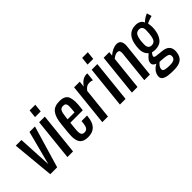

<svg xmlns="http://www.w3.org/2000/svg" viewBox="-2 -1542 2489 2489"><g transform="rotate(-45 1243.0 -297.0)"><path d="M106.9 0 52.2 -578.1H156.2L181.2 -109.9L303.7 -578.1H404.3L233.4 0Z M420.9 0 481.4 -578.1H585L524.4 0ZM490.7 -663.1 502.4 -773.9H606.4L594.7 -663.1Z M797.9 8.3Q748 8.3 716.3 -6.3Q684.6 -21 668.9 -49.8Q653.3 -79.1 649.4 -122.1Q647.9 -137.7 648.4 -155.3Q648.4 -186 652.3 -222.2L666.5 -356Q672.9 -416 685.3 -457.5Q697.8 -499 720.2 -528.8Q742.7 -558.6 777.1 -572.5Q811.5 -586.4 859.9 -586.4Q912.1 -586.4 943.6 -569.6Q975.1 -552.7 987.8 -520.5Q1000 -488.3 1002 -441.4Q1002.4 -432.6 1002.4 -423.3Q1002.4 -383.8 996.6 -335.4L991.2 -288.1H762.7L754.4 -210Q752.9 -193.4 752.2 -186Q751.5 -178.7 750.5 -164.6Q749.5 -150.4 749.8 -143.8Q750 -137.2 750.2 -125.7Q750.5 -114.3 752.4 -108.9Q754.4 -103.5 757.1 -95.5Q759.8 -87.4 764.2 -83.5Q768.6 -79.6 774.2 -75.4Q779.8 -71.3 787.6 -69.8Q795.4 -68.4 805.2 -68.4Q839.8 -68.4 856 -92.3Q872.1 -116.2 877 -165L880.9 -200.7H981.9L979 -177.2Q960 8.3 797.9 8.3ZM769 -344.2H896L900.9 -396.5Q903.8 -423.8 903.8 -445.3Q903.3 -452.1 903.3 -458Q902.3 -483.4 889.9 -496.6Q877.4 -509.8 851.1 -509.8Q812 -509.8 796.1 -481.9Q780.3 -454.1 772 -376.5Z M1061 0 1121.6 -578.1H1225.1L1216.8 -496.1Q1279.3 -585.4 1354 -585.4Q1356.4 -585.4 1371.1 -584.5L1358.9 -470.2Q1334 -481 1304.2 -481Q1276.9 -481 1254.4 -468.8Q1231.9 -456.5 1209 -424.8L1164.6 0Z M1383.8 0 1444.3 -578.1H1547.9L1487.3 0ZM1453.6 -663.1 1465.3 -773.9H1569.3L1557.6 -663.1Z M1603 0 1663.6 -578.1H1766.6L1760.7 -521Q1837.9 -586.4 1909.2 -586.4Q1933.6 -586.4 1950.2 -575.9Q1966.8 -565.4 1973.6 -548.8Q1980.5 -532.2 1983.4 -510.7Q1984.4 -501.5 1984.9 -491.7Q1984.9 -479.5 1982.9 -467.3L1934.1 0H1830.6L1876.5 -437.5Q1877.4 -447.8 1877.4 -456.5Q1877.9 -477.1 1872.1 -488.8Q1864.3 -504.9 1836.9 -504.9Q1803.2 -504.9 1755.4 -467.3L1706.1 0Z M2197.3 180.2Q2166 180.2 2142.6 179Q2119.1 177.7 2093.5 174.6Q2067.9 171.4 2050.5 165Q2033.2 158.7 2018.8 148.9Q2004.4 139.2 1998.5 124Q1994.1 112.8 1993.7 98.6Q1993.7 94.2 1994.1 89.4Q1999 44.9 2026.6 11.7Q2054.2 -21.5 2092.8 -40.5Q2066.4 -48.8 2053.2 -65.4Q2042 -79.1 2042 -95.7Q2042 -98.6 2042.5 -102.1Q2045.4 -131.3 2063.5 -154.3Q2081.5 -177.2 2118.2 -207.5Q2086.4 -234.4 2074.2 -274.4Q2066.4 -299.8 2066.4 -335Q2066.4 -356 2069.3 -380.9Q2079.6 -481 2126.2 -533.7Q2172.9 -586.4 2252.4 -586.4Q2341.3 -586.4 2365.7 -522Q2373.5 -532.2 2398.2 -551Q2422.9 -569.8 2449.7 -581.5L2467.3 -588.9L2485.8 -521.5Q2464.8 -517.1 2428.7 -503.7Q2392.6 -490.2 2383.8 -483.4Q2389.2 -465.8 2391.1 -433.6Q2392.1 -419.4 2392.1 -406.7Q2392.1 -390.6 2390.6 -377.4Q2380.9 -282.7 2338.1 -230Q2295.4 -177.2 2210 -177.2Q2200.7 -177.2 2179.2 -180.4Q2157.7 -183.6 2155.3 -184.6Q2155.3 -184.1 2148.4 -174.6Q2141.6 -165 2139.2 -161.4Q2136.7 -157.7 2133.1 -150.1Q2129.4 -142.6 2128.9 -137.2Q2128.4 -126.5 2139.4 -120.6Q2150.4 -114.7 2175.3 -112.3Q2178.2 -111.3 2220.5 -107.4Q2262.7 -103.5 2264.2 -103Q2385.7 -90.3 2385.7 15.6Q2385.7 25.9 2384.8 36.6Q2376.5 113.3 2330.8 146.7Q2285.2 180.2 2197.3 180.2ZM2205.1 98.1Q2252.4 98.1 2276.9 84.2Q2301.3 70.3 2304.7 39.6Q2305.2 35.2 2305.2 31.2Q2305.2 9.8 2291.5 -2Q2275.9 -15.6 2229.5 -21.5L2140.6 -28.8Q2123.5 -17.1 2106.4 3.9Q2089.4 24.9 2086.9 48.8Q2086.4 52.2 2086.4 55.7Q2086.4 69.3 2092.8 77.1Q2100.6 86.9 2127.2 92.5Q2153.8 98.1 2205.1 98.1ZM2217.3 -251Q2235.8 -251 2249.8 -257.1Q2263.7 -263.2 2272.5 -273.4Q2281.2 -283.7 2287.6 -301Q2293.9 -318.4 2297.1 -336.4Q2300.3 -354.5 2303.2 -380.9Q2306.2 -413.1 2306.2 -438.5Q2306.2 -445.3 2306.2 -451.2Q2305.2 -480.5 2290.8 -497.3Q2276.4 -514.2 2246.6 -514.2Q2203.1 -514.2 2184.8 -481.7Q2166.5 -449.2 2159.2 -380.9Q2156.7 -353.5 2156.7 -330.1Q2156.7 -322.3 2157.2 -315.4Q2158.2 -286.6 2173.1 -268.8Q2188 -251 2217.3 -251Z"/></g></svg>

Font: Oswald
Style: Regular
Weight: 400
Designer: Vernon Adams
Foundry: Vernon Adams
Version: 3.0; ttfautohint (v0.94.23-7a4d-dirty) -l 8 -r 50 -G 200 -x 